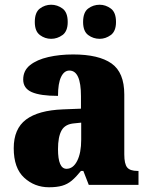

<svg xmlns="http://www.w3.org/2000/svg" viewBox="-20 -781 628 811"><path d="M187 10Q126 10 82 -30.5Q38 -71 38 -155Q38 -237 90 -276Q142 -315 246 -319L322 -322V-375Q322 -483 273 -483Q251 -483 238 -456Q225 -429 225 -376Q150 -376 114 -392Q78 -408 78 -445Q78 -483 107 -506Q136 -529 184 -540Q232 -551 289 -551Q397 -551 451 -513Q505 -475 505 -382V-129Q505 -89 517 -74Q529 -59 561 -59H565V0H355L332 -59H322Q301 -33 283 -18Q265 -3 242.5 3.5Q220 10 187 10ZM261 -68Q289 -68 306 -101.5Q323 -135 323 -191V-263L294 -260Q255 -257 240 -230Q225 -203 225 -151Q225 -68 261 -68ZM401 -617Q374 -617 352.5 -633Q331 -649 331 -688Q331 -729 352.5 -745Q374 -761 401 -761Q426 -761 448 -745Q470 -729 470 -688Q470 -649 448 -633Q426 -617 401 -617ZM196 -617Q170 -617 148.5 -633Q127 -649 127 -688Q127 -729 148.5 -745Q170 -761 196 -761Q222 -761 244 -745Q266 -729 266 -688Q266 -649 244 -633Q222 -617 196 -617Z"/></svg>

Font: Noto Serif Lao SemiCondensed Black
Style: Regular
Weight: 900
Width: 4
Designer: Monotype Design Team
Foundry: Monotype Imaging Inc.
Version: Version 2.003; ttfautohint (v1.8.4.7-5d5b)